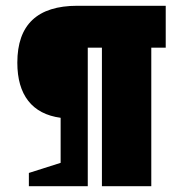

<svg xmlns="http://www.w3.org/2000/svg" viewBox="-20 -645 644 665"><path d="M80 -46 190 -81V-237Q116 -247 78 -295.5Q40 -344 40 -428Q40 -625 248 -625H554V-480H504V0H333V-480H284V0H80Z"/></svg>

Font: Changa
Style: Bold
Weight: 700
Designer: Eduardo Rodriguez Tunni
Foundry: Eduardo Rodriguez Tunni
Version: Version 3.002; ttfautohint (v1.8.2)